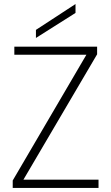

<svg xmlns="http://www.w3.org/2000/svg" viewBox="-20 -931 551 951"><path d="M43 0V-37L408 -660H51V-700H461V-662L96 -41H468V0ZM158 -743V-783L354 -911V-867Z"/></svg>

Font: DM Sans 24pt ExtraLight
Style: Regular
Weight: 250
Designer: Colophon Foundry, Jonny Pinhorn
Foundry: Colophon Foundry
Version: Version 4.004;gftools[0.9.30]